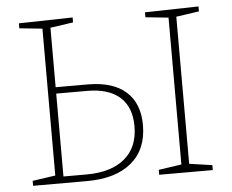

<svg xmlns="http://www.w3.org/2000/svg" viewBox="-50 -752 977 810"><g transform="rotate(-5 438.5 -346.5)"><path d="M58 0V-21L155 -35V-657L58 -667V-688L286 -693V-672L189 -658V-406H324Q431 -406 486.5 -356.5Q542 -307 542 -215Q542 -112 475 -56Q408 0 286 0ZM819 -672 722 -658V-35L819 -21V0H592V-21L689 -35V-657L592 -667V-688L819 -693ZM320 -379H189V-28H287Q391 -28 448.5 -76Q506 -124 506 -213Q506 -294 458.5 -336.5Q411 -379 320 -379Z"/></g></svg>

Font: Bitter ExtraLight
Style: Regular
Weight: 200
Designer: Sol Matas, and Bitter project Authors
Foundry: Sol Matas
Version: Version 2.001